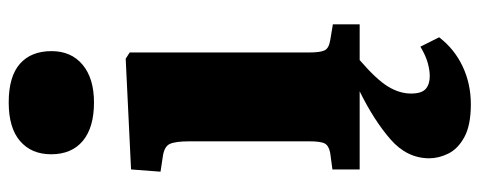

<svg xmlns="http://www.w3.org/2000/svg" viewBox="-342 -484 1075 430"><g transform="rotate(-90 195.0 -268.5)"><path d="M181 -595Q125 -595 95 -620Q65 -645 65 -691Q65 -735 94.5 -760.5Q124 -786 181 -786Q239 -786 267.5 -761Q296 -736 296 -690Q296 -646 265.5 -620.5Q235 -595 181 -595ZM177 249Q130 249 103.5 234.5Q77 220 66.5 198.5Q56 177 56 156Q56 106 98.5 69Q141 32 206 0H31V-61L68 -66Q84 -69 89 -78Q94 -87 94 -113V-381Q94 -413 88 -425.5Q82 -438 59 -441L26 -446L31 -512L279 -524L293 -515V-113Q293 -89 297.5 -79Q302 -69 320 -66L356 -60V0H276Q233 37 217 63Q201 89 201 115Q201 139 211.5 148Q222 157 240 157Q253 157 269.5 152.5Q286 148 306 136L327 178Q301 212 262 230.5Q223 249 177 249Z"/></g></svg>

Font: Literata 36pt ExtraBold
Style: Regular
Weight: 800
Designer: Latin by Veronika Burian and Jose Scaglione. Greek by Irene Vlachou. Cyrillic by Vera Evstafieva.
Foundry: TypeTogether
Version: Version 3.002